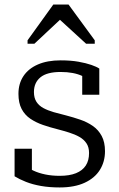

<svg xmlns="http://www.w3.org/2000/svg" viewBox="-20 -812 524 843"><path d="M371 -140Q371 -166 359.5 -183Q348 -200 328.5 -211Q309 -222 283.5 -230Q258 -238 231 -245Q199 -253 168.5 -263.5Q138 -274 113.5 -290.5Q89 -307 75 -333.5Q61 -360 61 -400Q61 -445 83 -478Q105 -511 146.5 -529Q188 -547 246 -547Q291 -547 324.5 -541Q358 -535 381 -527Q404 -519 416 -511V-396H341V-495Q349 -494 355 -491Q361 -488 365 -483.5Q369 -479 371 -471.5Q373 -464 373 -455Q361 -469 342 -478Q323 -487 299 -491.5Q275 -496 246 -496Q186 -496 157.5 -472.5Q129 -449 129 -408Q129 -382 140 -365Q151 -348 170.5 -337.5Q190 -327 216 -319.5Q242 -312 271 -305Q302 -297 332.5 -286.5Q363 -276 387.5 -259Q412 -242 426.5 -215Q441 -188 441 -148Q441 -102 418.5 -66Q396 -30 351.5 -9.5Q307 11 242 11Q197 11 160 4.5Q123 -2 94 -13.5Q65 -25 44 -38V-159H120V-29Q108 -35 101 -42.5Q94 -50 91 -57Q88 -64 87.5 -72Q87 -80 88 -87Q105 -73 127.5 -62.5Q150 -52 179 -46Q208 -40 242 -40Q285 -40 313.5 -51.5Q342 -63 356.5 -85Q371 -107 371 -140ZM281 -792H214L101 -635V-620H131L272 -752L216 -750L358 -620H396V-635Z"/></svg>

Font: Roboto Serif SemiCondensed Light
Style: Regular
Weight: 300
Width: 4
Designer: Greg Gazdowicz
Foundry: Commercial Type
Version: Version 1.007